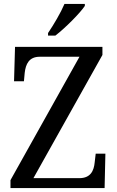

<svg xmlns="http://www.w3.org/2000/svg" viewBox="-20 -951 592 971"><path d="M223 -784V-771H260C311 -810 386 -886 409 -921V-931H306C287 -886 252 -827 223 -784ZM33 0H509L513 -174H464L459 -131C455 -87 438 -50 381 -50H149L498 -673V-714H56L51 -540H101L105 -583C110 -626 126 -664 181 -664H382L33 -40Z"/></svg>

Font: Noto Serif Devanagari SemiCondensed
Style: Regular
Weight: 400
Width: 4
Designer: Universal Thirst, Indian Type Foundry and the Monotype Design Team
Foundry: Monotype Imaging Inc.
Version: Version 2.004